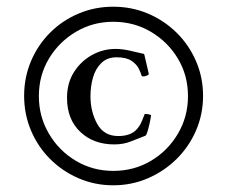

<svg xmlns="http://www.w3.org/2000/svg" viewBox="-20 -590 677 573"><path d="M52 -304Q52 -359 72.5 -407.5Q93 -456 129.5 -492.5Q166 -529 214.5 -549.5Q263 -570 318 -570Q373 -570 421.5 -549.5Q470 -529 507 -492.5Q544 -456 565 -407.5Q586 -359 586 -304Q586 -249 565 -200.5Q544 -152 507 -115.5Q470 -79 421.5 -58Q373 -37 318 -37Q263 -37 214.5 -58Q166 -79 129.5 -115.5Q93 -152 72.5 -200.5Q52 -249 52 -304ZM96 -303Q96 -242 126 -191Q156 -140 206.5 -110Q257 -80 318 -80Q380 -80 430.5 -110Q481 -140 511 -191Q541 -242 541 -303Q541 -365 511 -415Q481 -465 430.5 -495Q380 -525 318 -525Q257 -525 206.5 -495Q156 -465 126 -415Q96 -365 96 -303ZM431 -246Q431 -244 428 -229Q425 -214 421 -200Q417 -186 414 -185Q395 -178 372 -168.5Q349 -159 321 -159Q259 -159 219.5 -196.5Q180 -234 180 -298Q180 -342 200.5 -374.5Q221 -407 254 -425.5Q287 -444 325 -444Q345 -444 369 -438.5Q393 -433 410 -429Q411 -427 414 -413Q417 -399 420.5 -385Q424 -371 424 -368Q424 -367 418.5 -364.5Q413 -362 409 -362Q409 -362 408 -362Q405 -362 403 -363Q401 -371 394.5 -384.5Q388 -398 372.5 -408.5Q357 -419 328 -419Q300 -419 282.5 -402Q265 -385 257.5 -358.5Q250 -332 250 -303Q250 -257 270 -220.5Q290 -184 333 -184Q366 -184 384 -200Q397 -212 404 -230Q411 -248 412 -250Q417 -250 423 -249Q429 -248 431 -246Z"/></svg>

Font: Amiri
Style: Bold
Weight: 700
Designer: Khaled Hosny
Version: Version 0.113